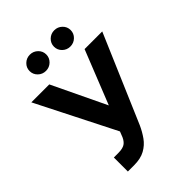

<svg xmlns="http://www.w3.org/2000/svg" viewBox="-268 -1072 1208 1208"><g transform="rotate(-45 336.0 -468.0)"><path d="M141.8 9.8V-115H181.2Q225.2 -115 245 -131.4Q264.7 -147.8 275.6 -179.9L285 -203.7L20.1 -727.5H179.7L351.2 -369.1L493.9 -727.5H651L400.6 -142.8Q382.4 -102.4 357.7 -67.7Q332.9 -32.9 294.5 -11.6Q256.1 9.8 196.3 9.8ZM442.4 -802Q411.7 -802 390 -823.1Q368.3 -844.3 368.3 -874.1Q368.3 -904 390 -925.1Q411.8 -946.3 442.5 -946.3Q473.2 -946.3 495 -925.1Q516.7 -904 516.7 -874.1Q516.7 -844.2 494.9 -823.1Q473.2 -802 442.4 -802ZM225.5 -802Q194.7 -802 173 -823.1Q151.3 -844.3 151.3 -874.1Q151.3 -904 173 -925.1Q194.8 -946.3 225.5 -946.3Q256.2 -946.3 278 -925.1Q299.7 -904 299.7 -874.1Q299.7 -844.2 277.9 -823.1Q256.2 -802 225.5 -802Z"/></g></svg>

Font: GitLab Sans
Style: Regular
Weight: 400
Designer: Rasmus Andersson
Foundry: Modifications by GitLab B.V., manufactured by rsms
Version: Version 4.000;git-c8fb6b7